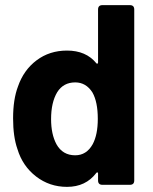

<svg xmlns="http://www.w3.org/2000/svg" viewBox="-20 -720 597 748"><path d="M379 -700H486Q503 -700 503 -683V-17Q503 0 486 0H379Q362 0 362 -17V-44Q362 -48 359.5 -48.5Q357 -49 355 -46Q314 8 241 8Q173 8 120.5 -32.5Q68 -73 48 -139Q31 -187 31 -259Q31 -333 50 -383Q72 -447 122.5 -485Q173 -523 241 -523Q315 -523 355 -474Q357 -471 359.5 -472Q362 -473 362 -477V-683Q362 -700 379 -700ZM361 -257Q361 -323 340 -360Q315 -399 273 -399Q227 -399 203 -361Q179 -321 179 -256Q179 -197 200 -158Q224 -115 273 -115Q317 -115 341 -158Q361 -195 361 -257Z"/></svg>

Font: Barlow
Style: Bold
Weight: 700
Designer: Jeremy Tribby
Foundry: Jeremy Tribby
Version: Version 1.101 August 23, 2024